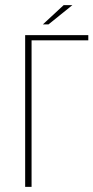

<svg xmlns="http://www.w3.org/2000/svg" viewBox="-20 -728 364 748"><path d="M78 0V-591H324V-571H103V0ZM147 -633 228 -708H262L169 -633Z"/></svg>

Font: Alumni Sans SC Thin
Style: Regular
Weight: 100
Designer: Robert E. Leuschke
Foundry: Robert E. Leuschke
Version: Version 1.018